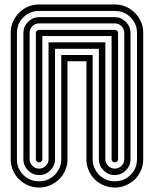

<svg xmlns="http://www.w3.org/2000/svg" viewBox="-20 -714 691 862"><path d="M28 -566Q28 -593 38 -616Q48 -639 65.5 -656.5Q83 -674 106 -684Q129 -694 156 -694H495Q522 -694 545 -684Q568 -674 585.5 -656.5Q603 -639 613 -616Q623 -593 623 -566V1Q623 27 613 50.5Q603 74 585.5 91Q568 108 545 118Q522 128 495 128Q469 128 445.5 118Q422 108 405 91Q388 74 378 50.5Q368 27 368 1V-439H283V1Q283 27 273 50.5Q263 74 245.5 91Q228 108 205 118Q182 128 156 128Q129 128 106 118Q83 108 65.5 91Q48 74 38 50.5Q28 27 28 1ZM156 -665Q114 -665 85 -636.5Q56 -608 56 -566V1Q56 43 85 71.5Q114 100 156 100Q176 100 194 92.5Q212 85 225.5 71.5Q239 58 247 40Q255 22 255 1V-467H396V1Q396 22 404 40Q412 58 425.5 71.5Q439 85 457 92.5Q475 100 495 100Q537 100 566 71.5Q595 43 595 1V-566Q595 -608 566 -636.5Q537 -665 495 -665ZM85 -566Q85 -595 106 -616Q127 -637 156 -637H495Q524 -637 545 -616Q566 -595 566 -566V1Q566 30 545 51Q524 72 495 72Q466 72 445 51Q424 30 424 1V-495H227V1Q227 30 206 51Q185 72 156 72Q127 72 106 51Q85 30 85 1ZM156 -609Q138 -609 125.5 -596.5Q113 -584 113 -566V1Q113 18 125.5 30.5Q138 43 156 43Q173 43 185.5 30.5Q198 18 198 1V-524H453V1Q453 18 465.5 30.5Q478 43 495 43Q513 43 525.5 30.5Q538 18 538 1V-566Q538 -584 525.5 -596.5Q513 -609 495 -609ZM141 -566Q141 -572 145.5 -576Q150 -580 156 -580H495Q501 -580 505.5 -576Q510 -572 510 -566V1Q510 7 505.5 11Q501 15 495 15Q490 15 485.5 11Q481 7 481 1V-552H170V1Q170 7 165.5 11Q161 15 156 15Q150 15 145.5 11Q141 7 141 1Z"/></svg>

Font: Zschusch
Style: Regular
Weight: 400
Designer: Peter Wiegel
Foundry: Peter Wiegel